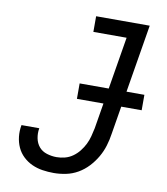

<svg xmlns="http://www.w3.org/2000/svg" viewBox="-83 -805 766 882"><g transform="rotate(10 300.0 -363.5)"><path d="M227 8Q200 8 174 4Q148 0 125 -10.5Q102 -21 83.5 -38.5Q65 -56 54.5 -79Q44 -102 41 -128.5Q38 -155 43 -182Q43 -182 43 -182.5Q43 -183 43 -183H126Q126 -183 126 -182.5Q126 -182 126 -182Q122 -159 126.5 -136Q131 -113 145 -96.5Q159 -80 181.5 -73Q204 -66 227 -66Q246 -66 265.5 -71Q285 -76 302 -88Q319 -100 332 -116.5Q345 -133 354 -151Q363 -169 368 -188.5Q373 -208 377 -227L449 -662H294V-735H544L458 -215Q454 -187 445.5 -159Q437 -131 422 -105Q407 -79 386 -56.5Q365 -34 339 -19Q313 -4 284 2Q255 8 227 8ZM575 -346H273V-418H575Z"/></g></svg>

Font: Iosevka Curly Slab Extended
Style: Italic
Weight: 400
Width: 7
Italic angle: -9°
Monospace: yes
Designer: Belleve Invis
Foundry: Belleve Invis
Version: Version 11.1.0; ttfautohint (v1.8.3)